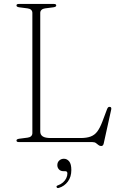

<svg xmlns="http://www.w3.org/2000/svg" viewBox="-20 -720 620 973"><path d="M250.5 -683 208 -677.5Q197 -676 190.5 -670Q184 -664 184 -654.5V-53.5Q184 -37 196.5 -28.8Q209 -20.5 237.5 -20.5H388Q419 -20.5 439.2 -28Q459.5 -35.5 473 -53.5Q486.5 -71.5 498.5 -103L523 -168Q525.5 -173.5 528 -176Q530.5 -178.5 535.5 -178.5Q541 -178.5 543 -174.8Q545 -171 543.5 -164.5L505.5 7.5Q504 14 500.8 17Q497.5 20 493 20Q485 20 479 15Q473 10 466.2 5Q459.5 0 447.5 0H75.5Q69 0 66.2 -2.2Q63.5 -4.5 63.5 -8Q63.5 -15 77.5 -17L120 -22.5Q131.5 -24 137.8 -30Q144 -36 144 -45.5V-654.5Q144 -664 137.8 -670Q131.5 -676 120 -677.5L77.5 -683Q63.5 -685 63.5 -692Q63.5 -696 66.2 -698Q69 -700 75.5 -700H252.5Q259.5 -700 262.2 -698Q265 -696 265 -692Q265 -685 250.5 -683ZM302 147.5Q287 147.5 278.8 138.5Q270.5 129.5 270.5 117Q270.5 102.5 280.2 93.5Q290 84.5 304 84.5Q319.5 84.5 330.5 97.8Q341.5 111 341.5 141.5Q341.5 176.5 324 200Q306.5 223.5 279 232Q274 233.5 271.2 232.8Q268.5 232 267 228.5Q265.5 225.5 267.2 223Q269 220.5 273 219.5Q288.5 214 299.2 204.5Q310 195 315.8 183Q321.5 171 321.5 159Q321.5 147.5 310.5 147.5Z"/></svg>

Font: Fraunces Thin
Style: Regular
Weight: 250
Version: Version 1.000;[b76b70a41]